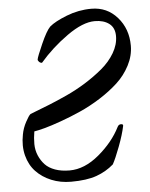

<svg xmlns="http://www.w3.org/2000/svg" viewBox="-49 -691 580 742"><g transform="rotate(-5 240.5 -320.5)"><path d="M418.9 -537.1Q418.9 -569.3 397.7 -585.4Q376.5 -601.6 341.8 -601.6Q295.4 -601.6 233.9 -557.9Q172.4 -514.2 125 -459Q118.2 -459 113.3 -464.4Q108.4 -469.7 109.4 -473.6Q110.8 -483.4 132.3 -532Q153.8 -580.6 168.9 -595.7Q189.9 -613.8 236.6 -632.1Q283.2 -650.4 333 -650.4Q393.6 -650.4 433.1 -605.5Q472.7 -560.5 472.7 -495.1Q472.7 -456.1 453.4 -418.9Q434.1 -381.8 403.6 -353.8Q373 -325.7 333.3 -300.5Q293.5 -275.4 254.4 -258.1Q215.3 -240.7 177 -227.1Q138.7 -213.4 113 -206.5Q87.4 -199.7 72.3 -197.3Q67.9 -171.9 68.1 -148.4Q68.4 -125 77.1 -104.2Q85.9 -83.5 100.3 -68.1Q114.7 -52.7 139.2 -43.9Q163.6 -35.2 195.3 -35.2Q253.4 -35.2 309.8 -82.5Q366.2 -129.9 394.5 -186.5Q399.4 -196.8 409.7 -195.8Q417.5 -195.3 416 -188.5Q409.2 -155.3 392.1 -110.1Q375 -64.9 363.3 -43.9Q334.5 -18.6 296.4 -4.9Q258.3 8.8 197.3 8.8Q155.8 8.8 120.8 -5.6Q85.9 -20 62 -45.2Q38.1 -70.3 28.3 -107.9Q18.6 -145.5 27.3 -189.5Q31.7 -213.9 44.2 -237.1Q56.6 -260.3 63.5 -265.6Q64.9 -266.6 85.9 -274.4Q106.9 -282.2 137.9 -294.7Q168.9 -307.1 207 -324.5Q245.1 -341.8 282 -364.7Q318.8 -387.7 349.9 -413.6Q380.9 -439.5 399.9 -471.7Q418.9 -503.9 418.9 -537.1Z"/></g></svg>

Font: Crimson
Style: Italic
Weight: 400
Italic angle: -11°
Version: Version 0.8